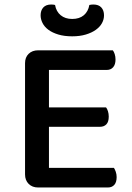

<svg xmlns="http://www.w3.org/2000/svg" viewBox="-20 -830 584 851"><path d="M149 1Q123 1 107 -15Q91 -31 91 -57V-550Q91 -576 107 -591.5Q123 -607 149 -607H480Q485 -601 488.5 -590Q492 -579 492 -566Q492 -544 481.5 -532Q471 -520 453 -520H197V-354H450Q455 -348 458.5 -337Q462 -326 462 -313Q462 -290 451.5 -279Q441 -268 423 -268H197V-86H485Q489 -80 493 -69Q497 -58 497 -45Q497 -22 486.5 -10.5Q476 1 458 1ZM300 -746Q332 -746 351.5 -762.5Q371 -779 376 -808Q381 -809 385 -809.5Q389 -810 394 -810Q417 -810 429 -797Q441 -784 441 -762Q441 -744 432 -727.5Q423 -711 405 -698Q387 -685 360.5 -677Q334 -669 300 -669Q265 -669 238.5 -677Q212 -685 194.5 -698Q177 -711 168.5 -728Q160 -745 160 -762Q160 -784 172 -797Q184 -810 207 -810Q212 -810 216 -809.5Q220 -809 224 -808Q229 -779 249 -762.5Q269 -746 300 -746Z"/></svg>

Font: Baloo 2 Medium
Style: Regular
Weight: 500
Designer: Sarang Kulkarni and Ek Type
Foundry: Ek Type
Version: Version 1.640;hotconv 1.0.111;makeotfexe 2.5.65597; ttfautoh